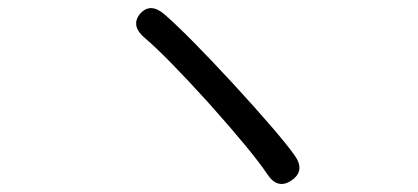

<svg xmlns="http://www.w3.org/2000/svg" viewBox="-20 -586 1040 478"><path d="M706 -137Q671 -113 645 -153Q609 -207 500 -329Q392 -448 341 -491Q304 -522 329 -552Q355 -581 391 -549Q448 -499 560 -378Q674 -254 713 -200Q741 -161 706 -137Z"/></svg>

Font: Resource Han Rounded KR Normal
Style: Regular
Weight: 350
Designer: Cyano Hao (round all glyphs); Ryoko NISHIZUKA 西塚涼子 (kana, bopomofo & ideographs); Paul D. Hunt (Latin, Greek & Cyrillic)
Foundry: Cyano Hao
Version: 0.990